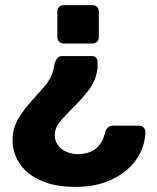

<svg xmlns="http://www.w3.org/2000/svg" viewBox="-20 -539 614 750"><path d="M341 -519Q352 -519 359 -512Q366 -505 366 -494V-394Q366 -383 359 -376Q352 -369 341 -369H229Q218 -369 211 -376Q204 -383 204 -394V-494Q204 -505 211 -512Q218 -519 229 -519ZM341 -320Q349 -320 355 -314Q361 -308 361 -300V-272Q355 -226 329.5 -191.5Q304 -157 274.5 -127.5Q245 -98 221 -72Q197 -46 194 -17Q193 2 200 17Q207 32 219.5 42Q232 52 249 57.5Q266 63 284 63Q372 63 391 -24Q399 -48 421 -48H525Q535 -48 541.5 -40.5Q548 -33 548 -22Q547 18 529 56Q511 94 476.5 124Q442 154 391.5 172.5Q341 191 275 191Q204 191 156 173Q108 155 79.5 127Q51 99 39.5 66.5Q28 34 29 4Q31 -42 52.5 -77Q74 -112 101 -142Q128 -172 153 -200.5Q178 -229 188 -263Q190 -271 191 -278.5Q192 -286 194 -294Q199 -307 205.5 -313.5Q212 -320 223 -320Z"/></svg>

Font: Fz Rubik SemBd
Style: Regular
Weight: 600
Designer: Hubert and Fischer
Foundry: Hubert and Fischer
Version: Vit hóa bi FontZin.com